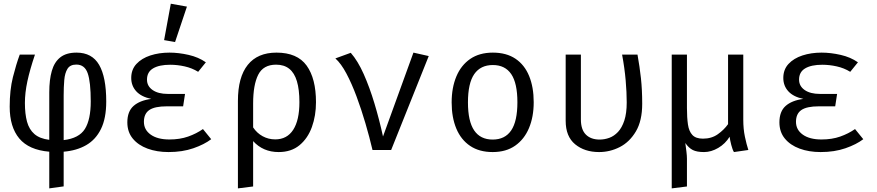

<svg xmlns="http://www.w3.org/2000/svg" viewBox="-20 -828 4840 1060"><path d="M402.5 -537.5Q488 -537.5 527.2 -470Q566.5 -402.5 566.5 -267.5Q566.5 -175 537.5 -116Q508.5 -57 456 -26.8Q403.5 3.5 331.5 9.5V201L252 212V9.5Q139.5 0 86.5 -63.5Q33.5 -127 33.5 -239Q33.5 -331 51.2 -401.8Q69 -472.5 89 -526.5H173Q145 -443.5 131.2 -379.5Q117.5 -315.5 117.5 -259.5Q117.5 -199 129.2 -156Q141 -113 170.2 -87.8Q199.5 -62.5 252 -56V-318.5Q252 -387.5 266 -436.5Q280 -485.5 313 -511.5Q346 -537.5 402.5 -537.5ZM401.5 -471.5Q367 -471.5 352.5 -448Q338 -424.5 334.8 -385.8Q331.5 -347 331.5 -301.5V-54.5Q416.5 -64.5 448.8 -116.2Q481 -168 481 -268Q481 -375.5 464.2 -423.5Q447.5 -471.5 401.5 -471.5Z M991 -241H901Q834 -241 804.2 -220.5Q774.5 -200 774.5 -155.5Q774.5 -111.5 812 -84.8Q849.5 -58 915.5 -58Q973 -58 1018.5 -74Q1064 -90 1100.5 -115.5L1146 -59.5Q1108 -30.5 1047.5 -9.5Q987 11.5 910.5 11.5Q846 11.5 794.5 -7.5Q743 -26.5 713 -63Q683 -99.5 683 -152.5Q683 -212.5 717.2 -243Q751.5 -273.5 815 -282Q760 -293.5 732.2 -324Q704.5 -354.5 704.5 -397.5Q704.5 -444 733.2 -475Q762 -506 810 -521.8Q858 -537.5 916 -537.5Q966 -537.5 1021 -525Q1076 -512.5 1116.5 -484L1074 -431.5Q1040 -452.5 999.5 -461.5Q959 -470.5 919.5 -470.5Q859 -470.5 825.2 -450.5Q791.5 -430.5 791.5 -388.5Q791.5 -352.5 822.5 -331Q853.5 -309.5 906.5 -309.5H1001.5ZM923 -807.5 1012 -791.5 946.5 -596 886 -606.5Z M1506.5 -537.5Q1621 -537.5 1672.8 -466Q1724.5 -394.5 1724.5 -263.5Q1724.5 -189.5 1702 -127Q1679.5 -64.5 1633.8 -26.5Q1588 11.5 1518.5 11.5Q1475 11.5 1439.8 -3.8Q1404.5 -19 1377.5 -49V201.5L1293.5 212V-270.5Q1293.5 -402 1347.8 -469.8Q1402 -537.5 1506.5 -537.5ZM1504.5 -471Q1433.5 -471 1405.5 -415.2Q1377.5 -359.5 1377.5 -257V-124.5Q1398.5 -93 1430.2 -75.8Q1462 -58.5 1499.5 -58.5Q1564.5 -58.5 1598.8 -111.5Q1633 -164.5 1633 -264Q1633 -333.5 1619.2 -379.5Q1605.5 -425.5 1577 -448.2Q1548.5 -471 1504.5 -471Z M2036.5 0Q2020 -70.5 1997.5 -147.2Q1975 -224 1948.5 -295.2Q1922 -366.5 1892.5 -422Q1863 -477.5 1831.5 -505.5L1916.5 -536.5Q1955.5 -492 1988 -419Q2020.5 -346 2047.2 -257.2Q2074 -168.5 2094.5 -74.5L2262.5 -537.5L2347 -518.5L2139.5 0Z M2701 -537.5Q2775.5 -537.5 2825.8 -503.8Q2876 -470 2901.2 -408.5Q2926.5 -347 2926.5 -263.5Q2926.5 -183 2900.5 -121Q2874.5 -59 2824.2 -23.8Q2774 11.5 2700 11.5Q2626 11.5 2575.5 -22.5Q2525 -56.5 2499.2 -118.2Q2473.5 -180 2473.5 -262.5Q2473.5 -344 2499.5 -406Q2525.5 -468 2576.2 -502.8Q2627 -537.5 2701 -537.5ZM2701 -469Q2633 -469 2598.2 -418.8Q2563.5 -368.5 2563.5 -262.5Q2563.5 -158.5 2597.8 -108Q2632 -57.5 2700 -57.5Q2768 -57.5 2802.2 -108Q2836.5 -158.5 2836.5 -263.5Q2836.5 -368.5 2802.5 -418.8Q2768.5 -469 2701 -469Z M3499.5 -526.5Q3511.5 -460.5 3518.5 -396.2Q3525.5 -332 3525.5 -255Q3525.5 -161.5 3490.8 -102.8Q3456 -44 3401.8 -16.2Q3347.5 11.5 3287.5 11.5Q3207.5 11.5 3155.2 -31.5Q3103 -74.5 3103 -161V-526.5H3187V-168.5Q3187 -112.5 3214.5 -85Q3242 -57.5 3290.5 -57.5Q3317.5 -57.5 3343.8 -67Q3370 -76.5 3391.8 -99.5Q3413.5 -122.5 3426.8 -162.5Q3440 -202.5 3440 -262.5Q3440 -318 3434.2 -384.5Q3428.5 -451 3414.5 -526.5Z M4083.5 -526.5V-167.5Q4083.5 -116 4092.5 -73.2Q4101.5 -30.5 4111.5 0L4032 11.5Q4024 -1.5 4017.2 -27.8Q4010.5 -54 4008 -73Q3984.5 -34.5 3945.5 -11.5Q3906.5 11.5 3867 11.5Q3827 11.5 3804.8 0.2Q3782.5 -11 3763.5 -38.5Q3767 -12 3769.8 10.2Q3772.5 32.5 3772.5 48.5V201.5L3688.5 212V-526.5H3772.5V-231.5Q3772.5 -179 3778 -141Q3783.5 -103 3802.5 -82.8Q3821.5 -62.5 3861 -62.5Q3908.5 -62.5 3942.8 -86.8Q3977 -111 3999.5 -142.5V-526.5Z M4591 -241H4501Q4434 -241 4404.2 -220.5Q4374.5 -200 4374.5 -155.5Q4374.5 -111.5 4412 -84.8Q4449.5 -58 4515.5 -58Q4573 -58 4618.5 -74Q4664 -90 4700.5 -115.5L4746 -59.5Q4708 -30.5 4647.5 -9.5Q4587 11.5 4510.5 11.5Q4446 11.5 4394.5 -7.5Q4343 -26.5 4313 -63Q4283 -99.5 4283 -152.5Q4283 -212.5 4317.2 -243Q4351.5 -273.5 4415 -282Q4360 -293.5 4332.2 -324Q4304.5 -354.5 4304.5 -397.5Q4304.5 -444 4333.2 -475Q4362 -506 4410 -521.8Q4458 -537.5 4516 -537.5Q4566 -537.5 4621 -525Q4676 -512.5 4716.5 -484L4674 -431.5Q4640 -452.5 4599.5 -461.5Q4559 -470.5 4519.5 -470.5Q4459 -470.5 4425.2 -450.5Q4391.5 -430.5 4391.5 -388.5Q4391.5 -352.5 4422.5 -331Q4453.5 -309.5 4506.5 -309.5H4601.5Z"/></svg>

Font: Fast_Mono
Style: Regular
Weight: 400
Monospace: yes
Designer: Carrois Corporate, Edenspiekermann AG, Nikita Prokopov
Foundry: Carrois Corporate, Edenspiekermann AG, Nikita Prokopov
Version: Version 5.002